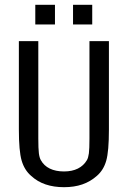

<svg xmlns="http://www.w3.org/2000/svg" viewBox="-20 -778 540 810"><path d="M59.6 -231.4V-604.5H141.6V-194.3Q141.6 -150.4 144 -131.3Q146.5 -112.3 152.3 -102.5Q165 -79.1 189.9 -66.9Q214.8 -54.7 250 -54.7Q284.2 -54.7 308.6 -66.9Q333 -79.1 346.7 -102.5Q352.5 -112.3 355 -131.3Q357.4 -150.4 357.4 -193.4V-604.5H439.5V-231.4Q439.5 -139.6 428.2 -100.1Q417 -60.5 388.7 -36.1Q361.3 -11.7 327.1 0Q293 11.7 250 11.7Q207 11.7 172.4 0Q137.7 -11.7 111.3 -36.1Q83 -60.5 71.3 -100.6Q59.6 -140.6 59.6 -231.4ZM128.9 -757.8H211.9V-674.8H128.9ZM288.1 -757.8H369.1V-674.8H288.1Z"/></svg>

Font: BabelStone Pseudographica Colour
Style: Regular
Weight: 400
Designer: Andrew West
Foundry: BabelStone
Version: Version 16.0.0